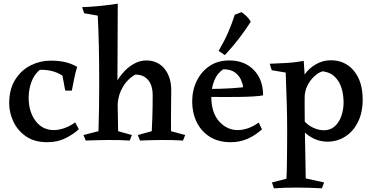

<svg xmlns="http://www.w3.org/2000/svg" viewBox="-20 -765 2026 1045"><path d="M409 -62Q382 -36 338 -13.5Q294 9 237 9Q168 9 122 -22.5Q76 -54 53 -103Q30 -152 30 -202Q30 -280 63 -332Q96 -384 147.5 -409.5Q199 -435 255 -435Q300 -435 334.5 -427Q369 -419 400 -401Q389 -365 383 -333.5Q377 -302 371 -272H335L320 -353Q269 -387 197 -385Q166 -360 151 -319Q136 -278 136 -233Q136 -157 173.5 -107Q211 -57 273 -57Q302 -57 334 -69Q366 -81 389 -99Z M621 -745Q621 -703 620.5 -643Q620 -583 620 -517Q620 -451 619.5 -387Q619 -323 619 -273L623 -51L698 -30L686 0Q658 -2 631.5 -2.5Q605 -3 568 -3Q535 -3 506 -2Q477 -1 447 0L434 -30L516 -51Q518 -111 519 -177.5Q520 -244 520 -313Q520 -420 518 -513Q516 -606 512 -680L438 -693L427 -726Q467 -727 517.5 -732Q568 -737 621 -745ZM776 -436Q837 -436 873.5 -393Q910 -350 912 -280Q912 -228 911 -170.5Q910 -113 911 -51L988 -30L976 0Q949 -2 921.5 -2.5Q894 -3 858 -3Q825 -3 798 -2Q771 -1 742 0L730 -30L806 -51Q808 -92 809 -121.5Q810 -151 810.5 -180.5Q811 -210 811 -249Q810 -303 785 -331Q760 -359 717 -359Q701 -352 678 -330Q655 -308 637.5 -270Q620 -232 620 -179L584 -223Q587 -260 603.5 -297Q620 -334 646.5 -365.5Q673 -397 706.5 -416.5Q740 -436 776 -436Z M1228 -436Q1311 -436 1361.5 -384Q1412 -332 1412 -246Q1391 -242 1357 -240Q1323 -238 1283 -237.5Q1243 -237 1205 -237Q1162 -237 1131 -237.5Q1100 -238 1098 -238V-282Q1105 -281 1128 -281Q1151 -281 1182.5 -282Q1214 -283 1246 -285Q1278 -287 1303 -290Q1302 -307 1292 -330Q1282 -353 1259 -370.5Q1236 -388 1196 -388Q1163 -368 1146.5 -327.5Q1130 -287 1130 -239Q1130 -152 1172.5 -104.5Q1215 -57 1274 -57Q1301 -57 1330 -67Q1359 -77 1388 -98L1406 -61Q1372 -30 1329.5 -10.5Q1287 9 1235 9Q1169 9 1122 -20.5Q1075 -50 1050.5 -100.5Q1026 -151 1026 -212Q1026 -274 1051 -325Q1076 -376 1121 -406Q1166 -436 1228 -436ZM1294 -699Q1309 -689 1321.5 -677Q1334 -665 1345 -647Q1316 -602 1283 -558.5Q1250 -515 1204 -465L1170 -488Q1203 -545 1222.5 -590.5Q1242 -636 1258 -685Q1266 -688 1275.5 -691.5Q1285 -695 1294 -699Z M1633 -434Q1635 -402 1637 -374Q1639 -346 1639 -324Q1639 -292 1638.5 -262Q1638 -232 1638 -201Q1638 -166 1638.5 -129Q1639 -92 1639.5 -46.5Q1640 -1 1641.5 60.5Q1643 122 1644 206L1744 228L1732 260Q1695 258 1663.5 257Q1632 256 1594 256Q1555 256 1528 257Q1501 258 1471 260L1460 228L1539 208Q1541 176 1541.5 132.5Q1542 89 1542.5 42Q1543 -5 1543 -49Q1543 -117 1541 -191Q1539 -265 1535 -370L1459 -383L1448 -418Q1482 -419 1535 -422Q1588 -425 1633 -434ZM1780 -437Q1859 -437 1906.5 -379Q1954 -321 1954 -224Q1954 -153 1928.5 -101.5Q1903 -50 1859.5 -22Q1816 6 1762 6Q1709 6 1663 -25Q1617 -56 1588 -111L1606 -152Q1630 -103 1667 -79.5Q1704 -56 1743 -56Q1778 -56 1802 -77.5Q1826 -99 1838 -134Q1850 -169 1850 -207Q1850 -250 1838.5 -286.5Q1827 -323 1802 -347.5Q1777 -372 1736 -377Q1714 -371 1691 -350Q1668 -329 1652.5 -297.5Q1637 -266 1638 -227L1609 -282Q1613 -324 1637.5 -359Q1662 -394 1700 -415.5Q1738 -437 1780 -437Z"/></svg>

Font: Ruwudu Medium
Style: Regular
Weight: 500
Designer: Becca Hirsbrunner Spalinger
Foundry: SIL International
Version: Version 3.000